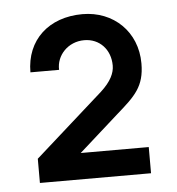

<svg xmlns="http://www.w3.org/2000/svg" viewBox="-41 -769 494 537"><g transform="rotate(-5 206.0 -500.0)"><path d="M50 -270H362V-343.5H171L282.5 -443C334.5 -488.5 362 -513.5 362 -578.5C362 -667.5 296.5 -730 209.5 -730C115 -730 50.5 -671.5 50.5 -580.5H131C129 -621 162.5 -657 208 -657C251.5 -657 281.5 -624 281.5 -579.5C281.5 -558.5 271 -535.5 242 -509L50 -338Z"/></g></svg>

Font: Manrope
Style: Bold
Weight: 700
Designer: Mikhail Sharanda
Foundry: Mikhail Sharanda
Version: Version 4.505;FEAKit 1.0